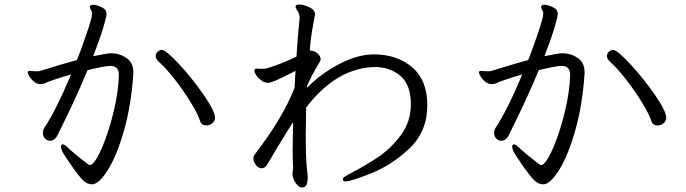

<svg xmlns="http://www.w3.org/2000/svg" viewBox="-20 -775 3040 851"><path d="M895 -219Q873 -219 867 -238Q859 -266 827 -318.5Q795 -371 755 -422.5Q715 -474 684 -501Q670 -514 670 -527Q670 -537 679 -546Q689 -554 697 -554Q715 -554 773.5 -491Q832 -428 882.5 -355Q933 -282 933 -253Q933 -239 921.5 -229Q910 -219 895 -219ZM388 42Q366 42 348 24Q330 7 296 -42Q262 -91 256 -104Q250 -118 250 -125Q250 -135 258 -135Q266 -135 276 -125Q306 -96 374 -44Q384 -44 385 -45Q407 -60 435 -127Q463 -194 484 -281.5Q505 -369 507 -443Q507 -483 469 -483Q456 -483 423.5 -476.5Q391 -470 368 -464Q314 -333 233 -172Q228 -163 220 -157Q212 -151 202 -151Q193 -151 184 -157Q170 -168 170 -185Q170 -198 177 -209Q229 -288 295 -445Q256 -434 225 -423.5Q194 -413 188 -410Q174 -402 159 -402Q145 -402 132 -412Q119 -422 111 -435Q103 -448 103 -453V-455Q104 -461 113 -461L125 -460Q132 -459 143 -459Q153 -459 159 -461Q262 -493 321 -509Q335 -542 361.5 -619Q388 -696 388 -714Q388 -723 385 -727Q384 -730 381 -735Q378 -740 378 -744Q378 -745 380 -749Q383 -754 392 -754Q406 -754 427.5 -744.5Q449 -735 451 -722Q452 -719 452 -712Q452 -701 437.5 -652Q423 -603 393 -526Q456 -539 472 -539Q510 -539 540.5 -518Q571 -497 571 -456V-450Q562 -311 530 -198Q498 -85 458 -21.5Q418 42 388 42Z M1525 -2Q1600 -41 1656.5 -79Q1713 -117 1757 -176.5Q1801 -236 1801 -313Q1801 -399 1755 -438.5Q1709 -478 1639 -478L1622 -477Q1540 -470 1468.5 -424Q1397 -378 1337 -298Q1335 -216 1335 -179Q1335 -84 1340 -29Q1344 -1 1344 11V17Q1343 34 1338 45Q1333 56 1318 56Q1305 56 1291.5 37.5Q1278 19 1276 -3V-6Q1276 -11 1277.5 -18Q1279 -25 1279 -31V-34Q1277 -72 1277 -109Q1277 -142 1279 -234L1255 -196Q1220 -140 1165 -47Q1154 -29 1140 -29Q1126 -29 1114.5 -43.5Q1103 -58 1103 -73Q1103 -81 1108 -89Q1235 -254 1286 -387Q1288 -437 1290 -461Q1222 -426 1199.5 -417Q1177 -408 1168 -408Q1153 -408 1139.5 -417.5Q1126 -427 1117.5 -439Q1109 -451 1108 -458V-461Q1108 -467 1110.5 -469Q1113 -471 1120 -471Q1130 -471 1137 -470Q1156 -470 1161 -472Q1179 -476 1218 -491Q1257 -506 1294 -524Q1300 -619 1308 -695V-699Q1308 -708 1302 -722Q1300 -726 1295 -732.5Q1290 -739 1290 -744Q1290 -747 1291 -749Q1293 -755 1306 -755Q1326 -755 1351 -743Q1376 -731 1376 -713Q1376 -707 1375 -704Q1374 -696 1365.5 -651Q1357 -606 1353 -551H1356Q1371 -551 1386 -539Q1401 -527 1401 -514Q1401 -507 1399 -504Q1398 -502 1380.5 -472.5Q1363 -443 1341 -395V-386Q1400 -447 1482.5 -490.5Q1565 -534 1637 -534H1643Q1744 -532 1809 -475Q1874 -418 1874 -309Q1874 -192 1794.5 -117Q1715 -42 1624.5 -6.5Q1534 29 1513 29Q1501 29 1500 22V19Q1500 14 1506 9.5Q1512 5 1517 2.5Q1522 0 1525 -2Z M2895 -219Q2873 -219 2867 -238Q2859 -266 2827 -318.5Q2795 -371 2755 -422.5Q2715 -474 2684 -501Q2670 -514 2670 -527Q2670 -537 2679 -546Q2689 -554 2697 -554Q2715 -554 2773.5 -491Q2832 -428 2882.5 -355Q2933 -282 2933 -253Q2933 -239 2921.5 -229Q2910 -219 2895 -219ZM2388 42Q2366 42 2348 24Q2330 7 2296 -42Q2262 -91 2256 -104Q2250 -118 2250 -125Q2250 -135 2258 -135Q2266 -135 2276 -125Q2306 -96 2374 -44Q2384 -44 2385 -45Q2407 -60 2435 -127Q2463 -194 2484 -281.5Q2505 -369 2507 -443Q2507 -483 2469 -483Q2456 -483 2423.5 -476.5Q2391 -470 2368 -464Q2314 -333 2233 -172Q2228 -163 2220 -157Q2212 -151 2202 -151Q2193 -151 2184 -157Q2170 -168 2170 -185Q2170 -198 2177 -209Q2229 -288 2295 -445Q2256 -434 2225 -423.5Q2194 -413 2188 -410Q2174 -402 2159 -402Q2145 -402 2132 -412Q2119 -422 2111 -435Q2103 -448 2103 -453V-455Q2104 -461 2113 -461L2125 -460Q2132 -459 2143 -459Q2153 -459 2159 -461Q2262 -493 2321 -509Q2335 -542 2361.5 -619Q2388 -696 2388 -714Q2388 -723 2385 -727Q2384 -730 2381 -735Q2378 -740 2378 -744Q2378 -745 2380 -749Q2383 -754 2392 -754Q2406 -754 2427.5 -744.5Q2449 -735 2451 -722Q2452 -719 2452 -712Q2452 -701 2437.5 -652Q2423 -603 2393 -526Q2456 -539 2472 -539Q2510 -539 2540.5 -518Q2571 -497 2571 -456V-450Q2562 -311 2530 -198Q2498 -85 2458 -21.5Q2418 42 2388 42Z"/></svg>

Font: Fusion Kai T
Style: Regular
Weight: 400
Designer: Fontworks Inc.
Version: Version 24.134;May 13, 2024